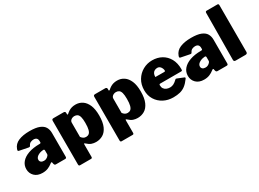

<svg xmlns="http://www.w3.org/2000/svg" viewBox="-36 -1522 3326 2467"><g transform="rotate(-30 1627.0 -288.5)"><path d="M314 -42Q287 -20 251.5 -5Q216 10 169 10Q94 10 51.5 -32Q9 -74 9 -136Q9 -195 46.5 -239Q84 -283 153 -307.5Q222 -332 316 -332H323Q327 -332 332.5 -334.5Q338 -337 338 -346V-363Q338 -391 323.5 -406Q309 -421 279 -421Q258 -421 236 -411.5Q214 -402 201 -374Q197 -366 192.5 -363.5Q188 -361 174 -363L43 -389Q36 -391 32.5 -396.5Q29 -402 36 -421Q59 -485 124.5 -512.5Q190 -540 288 -540Q381 -540 433 -519Q485 -498 506.5 -461Q528 -424 528 -375V-27Q528 -12 523.5 -6Q519 0 505 0H368Q355 0 349.5 -10.5Q344 -21 342 -35L341 -42Q338 -62 314 -42ZM338 -224Q338 -242 323 -242H319Q307 -242 287.5 -237.5Q268 -233 249 -223.5Q230 -214 216.5 -199Q203 -184 203 -163Q203 -142 218 -129Q233 -116 260 -116Q280 -116 293.5 -122Q307 -128 315 -135Q324 -143 331 -151.5Q338 -160 338 -171V-224Z M789 -530Q815 -530 815 -506V-485Q815 -479 820 -479Q825 -479 830 -483Q850 -501 870 -513.5Q890 -526 914.5 -533Q939 -540 970 -540Q1026 -540 1070 -510.5Q1114 -481 1140 -421Q1166 -361 1166 -267Q1166 -166 1138.5 -105Q1111 -44 1065 -17Q1019 10 963 10Q929 10 898 -0.5Q867 -11 835 -41Q823 -52 818.5 -51.5Q814 -51 814 -36V145Q814 165 796 165H633Q614 165 614 143V-504Q614 -517 619.5 -523.5Q625 -530 641 -530H789ZM814 -151Q827 -133 843.5 -122Q860 -111 884 -111Q909 -111 927 -125Q945 -139 954.5 -174Q964 -209 964 -273Q964 -331 955 -362.5Q946 -394 928 -406.5Q910 -419 884 -419Q865 -419 849 -411.5Q833 -404 823.5 -391.5Q814 -379 814 -363V-151Z M1406 -530Q1432 -530 1432 -506V-485Q1432 -479 1437 -479Q1442 -479 1447 -483Q1467 -501 1487 -513.5Q1507 -526 1531.5 -533Q1556 -540 1587 -540Q1643 -540 1687 -510.5Q1731 -481 1757 -421Q1783 -361 1783 -267Q1783 -166 1755.5 -105Q1728 -44 1682 -17Q1636 10 1580 10Q1546 10 1515 -0.5Q1484 -11 1452 -41Q1440 -52 1435.5 -51.5Q1431 -51 1431 -36V145Q1431 165 1413 165H1250Q1231 165 1231 143V-504Q1231 -517 1236.5 -523.5Q1242 -530 1258 -530H1406ZM1431 -151Q1444 -133 1460.5 -122Q1477 -111 1501 -111Q1526 -111 1544 -125Q1562 -139 1571.5 -174Q1581 -209 1581 -273Q1581 -331 1572 -362.5Q1563 -394 1545 -406.5Q1527 -419 1501 -419Q1482 -419 1466 -411.5Q1450 -404 1440.5 -391.5Q1431 -379 1431 -363V-151Z M2034 -212Q2034 -182 2047.5 -162Q2061 -142 2084.5 -132Q2108 -122 2137 -122Q2163 -122 2188 -134Q2213 -146 2246 -178Q2250 -182 2253.5 -182.5Q2257 -183 2267 -179L2358 -142Q2376 -135 2362 -118Q2326 -68 2289.5 -40Q2253 -12 2209.5 -1Q2166 10 2110 10Q2030 10 1966 -24Q1902 -58 1865 -118Q1828 -178 1828 -256Q1828 -341 1866.5 -405Q1905 -469 1968.5 -504.5Q2032 -540 2106 -540Q2185 -540 2246 -506Q2307 -472 2342.5 -408.5Q2378 -345 2378 -254Q2378 -241 2375.5 -235.5Q2373 -230 2360 -229H2049Q2042 -229 2038 -225Q2034 -221 2034 -212ZM2167 -332Q2177 -332 2180.5 -334.5Q2184 -337 2184 -346Q2184 -359 2177 -377Q2170 -395 2155 -409Q2140 -423 2115 -423Q2095 -423 2076.5 -413.5Q2058 -404 2047.5 -384Q2037 -364 2037 -333Z M2711 -42Q2684 -20 2648.5 -5Q2613 10 2566 10Q2491 10 2448.5 -32Q2406 -74 2406 -136Q2406 -195 2443.5 -239Q2481 -283 2550 -307.5Q2619 -332 2713 -332H2720Q2724 -332 2729.5 -334.5Q2735 -337 2735 -346V-363Q2735 -391 2720.5 -406Q2706 -421 2676 -421Q2655 -421 2633 -411.5Q2611 -402 2598 -374Q2594 -366 2589.5 -363.5Q2585 -361 2571 -363L2440 -389Q2433 -391 2429.5 -396.5Q2426 -402 2433 -421Q2456 -485 2521.5 -512.5Q2587 -540 2685 -540Q2778 -540 2830 -519Q2882 -498 2903.5 -461Q2925 -424 2925 -375V-27Q2925 -12 2920.5 -6Q2916 0 2902 0H2765Q2752 0 2746.5 -10.5Q2741 -21 2739 -35L2738 -42Q2735 -62 2711 -42ZM2735 -224Q2735 -242 2720 -242H2716Q2704 -242 2684.5 -237.5Q2665 -233 2646 -223.5Q2627 -214 2613.5 -199Q2600 -184 2600 -163Q2600 -142 2615 -129Q2630 -116 2657 -116Q2677 -116 2690.5 -122Q2704 -128 2712 -135Q2721 -143 2728 -151.5Q2735 -160 2735 -171V-224Z M3212 -29Q3212 -13 3204 -6.5Q3196 0 3179 0H3037Q3010 0 3010 -25L3015 -719Q3015 -742 3034 -742H3194Q3212 -742 3212 -721Z"/></g></svg>

Font: Libre Franklin Thin Black
Style: Regular
Weight: 900
Version: Version 3.000